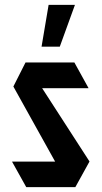

<svg xmlns="http://www.w3.org/2000/svg" viewBox="-20 -770 418 790"><path d="M97 -407 85 -513H286L344 -408V-407ZM223 -76 35 -414 85 -513 348 -106V-105ZM88 0 30 -104V-105H348L290 0ZM151 -578 180 -750H288V-749L226 -578Z"/></svg>

Font: Foldit Medium
Style: Regular
Weight: 500
Version: Version 1.003